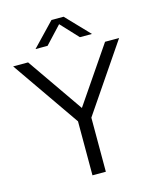

<svg xmlns="http://www.w3.org/2000/svg" viewBox="-150 -1038 918 1130"><g transform="rotate(-15 309.0 -473.0)"><path d="M270.5 0V-329L-14.5 -740H76.5L313 -399L545.5 -740H631L352 -329.5V0ZM139 -804.5 274 -945.5H348L483 -804.5H409.5L311 -910L212.5 -804.5Z"/></g></svg>

Font: Encode Sans Semi Expanded
Style: Regular
Weight: 400
Width: 6
Designer: Multiple Designers
Foundry: Impallari Type
Version: Version 3.000; ttfautohint (v1.8.3) -l 8 -r 50 -G 200 -x 14 